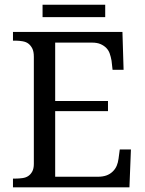

<svg xmlns="http://www.w3.org/2000/svg" viewBox="-20 -797 616 817"><path d="M214.8 -44.9H395.5Q417 -44.9 432.4 -50.3Q447.8 -55.7 459.2 -66.7Q470.7 -77.6 476.6 -91.6Q482.4 -105.5 484.4 -121.6L489.7 -161.1H537.1L530.8 0H35.2V-37.1H46.9Q60.5 -37.1 75.2 -39.1Q89.8 -41 100.1 -47.9Q110.4 -54.7 117.2 -67.1Q124 -79.6 124 -99.6V-555.2Q124 -578.1 117.2 -591.1Q110.4 -604 100.8 -611.3Q91.3 -618.7 76.4 -621.3Q61.5 -624 46.9 -624H35.2V-661.1H501L505.9 -500H459L454.6 -539.1Q451.7 -555.2 447 -568.8Q442.4 -582.5 432.4 -592.8Q422.4 -603 407.7 -609.4Q393.1 -615.7 371.1 -615.7H214.8V-367.2H439.5V-324.2H214.8ZM427.7 -724.1H161.1V-776.9H427.7Z"/></svg>

Font: MUA Office
Style: Regular
Weight: 400
Designer: Khon Soe Zaw Thu
Foundry: Myanmar Unicode
Version: Version 2.10 June 24, 2017